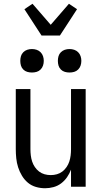

<svg xmlns="http://www.w3.org/2000/svg" viewBox="-20 -994 540 1022"><path d="M220 8Q195 8 171 1Q147 -6 128.5 -21.5Q110 -37 97 -58.5Q84 -80 76.5 -103.5Q69 -127 66.5 -151.5Q64 -176 64 -200V-520H142V-200Q142 -183 144 -166.5Q146 -150 151 -134.5Q156 -119 165.5 -105Q175 -91 188 -81Q201 -71 217 -66.5Q233 -62 250 -62Q267 -62 283 -66.5Q299 -71 312 -81Q325 -91 334.5 -105Q344 -119 349 -134.5Q354 -150 356 -166.5Q358 -183 358 -200V-520H436V0H358V-91Q350 -70 337 -51Q324 -32 305.5 -18Q287 -4 264.5 2Q242 8 220 8ZM350 -608Q337 -608 325 -611.5Q313 -615 304 -624Q295 -633 291.5 -645Q288 -657 288 -670Q288 -683 291.5 -695Q295 -707 304 -716Q313 -725 325 -729Q337 -733 350 -733Q363 -733 375 -729Q387 -725 396 -716Q405 -707 409 -695Q413 -683 413 -670Q413 -657 409 -645Q405 -633 396 -624Q387 -615 375 -611.5Q363 -608 350 -608ZM150 -608Q137 -608 125 -611.5Q113 -615 104 -624Q95 -633 91.5 -645Q88 -657 88 -670Q88 -683 91.5 -695Q95 -707 104 -716Q113 -725 125 -729Q137 -733 150 -733Q163 -733 175 -729Q187 -725 196 -716Q205 -707 209 -695Q213 -683 213 -670Q213 -657 209 -645Q205 -633 196 -624Q187 -615 175 -611.5Q163 -608 150 -608ZM201 -805 110 -945 153 -974 250 -862 347 -974 390 -945 299 -805Z"/></svg>

Font: Iosevka Curly
Style: Regular
Weight: 400
Monospace: yes
Designer: Belleve Invis
Foundry: Belleve Invis
Version: Version 22.1.2; ttfautohint (v1.8.4)